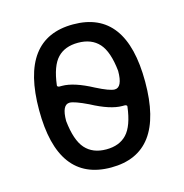

<svg xmlns="http://www.w3.org/2000/svg" viewBox="-86 -610 672 700"><g transform="rotate(-15 250.0 -260.0)"><path d="M164.1 -257.8Q134.8 -257.8 134.8 -196.3Q142.6 -122.1 170.9 -90.3Q199.2 -58.6 250 -58.6Q299.8 -58.6 327.6 -88.4Q355.5 -118.2 364.3 -189.5Q365.2 -192.4 362.3 -194.3Q359.4 -196.3 356.4 -196.3H346.7Q301.8 -196.3 232.4 -233.4Q181.6 -257.8 164.1 -257.8ZM250 -460.9Q200.2 -460.9 172.4 -431.6Q144.5 -402.3 135.7 -331.1Q134.8 -328.1 137.7 -326.2Q140.6 -324.2 143.6 -324.2H153.3Q198.2 -324.2 267.6 -287.1Q317.4 -261.7 335.9 -261.7Q365.2 -261.7 365.2 -324.2Q357.4 -398.4 329.1 -429.7Q300.8 -460.9 250 -460.9ZM450.2 -260.3Q450.2 9.8 250 9.8Q49.8 9.8 49.8 -260.3Q49.8 -530.3 250 -530.3Q450.2 -530.3 450.2 -260.3Z"/></g></svg>

Font: Rounded Mgen+ 2m regular
Style: Regular
Weight: 400
Designer: [Source Han Sans]
Ryoko NISHIZUKA  (kana & ideographs); Paul D. Hunt (Latin, Greek & Cyrillic); Wenlong ZHANG  (bopomofo
Version: Version 1.059.20150602